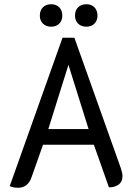

<svg xmlns="http://www.w3.org/2000/svg" viewBox="-20 -878 624 906"><path d="M26 0 275 -700H331L550 -85Q558 -61 558 -47Q558 -21 540.5 -7.5Q523 6 494 6L423 -195H183L129 -42Q112 8 65 8Q42 8 26 0ZM398 -269 303 -572 208 -269ZM168 -804Q168 -829 182.5 -843.5Q197 -858 222 -858Q245 -858 259.5 -843.5Q274 -829 274 -804Q274 -781 259.5 -766.5Q245 -752 222 -752Q197 -752 182.5 -766.5Q168 -781 168 -804ZM334 -804Q334 -829 348.5 -843.5Q363 -858 388 -858Q411 -858 425.5 -843.5Q440 -829 440 -804Q440 -781 425.5 -766.5Q411 -752 388 -752Q363 -752 348.5 -766.5Q334 -781 334 -804Z"/></svg>

Font: Thasadith
Style: Bold
Weight: 700
Designer: Cadson Demak Co.,Ltd.
Foundry: Cadson Demak Co.,Ltd.
Version: Version 1.000; ttfautohint (v1.6)